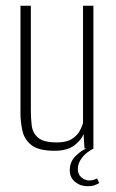

<svg xmlns="http://www.w3.org/2000/svg" viewBox="-20 -515 404 666"><path d="M170 8Q115 8 90 -11Q65 -30 58 -60.5Q51 -91 51 -123V-495H87V-132Q87 -106 90 -80Q93 -54 112 -37.5Q131 -21 177 -21Q210 -21 228.5 -32.5Q247 -44 256 -60Q265 -76 268 -89V-495H304V0H273L270 -50Q262 -29 237.5 -10.5Q213 8 170 8ZM284 131Q259 131 240.5 116Q222 101 222 76Q222 47 241 27.5Q260 8 280 0H305Q279 13 264.5 32Q250 51 250 71Q250 91 263 101Q276 111 289 111Q299 111 306 108.5Q313 106 317 104L324 120Q318 124 308 127.5Q298 131 284 131Z"/></svg>

Font: Alumni Sans Thin ExtraLight
Style: Regular
Weight: 250
Version: Version 1.018